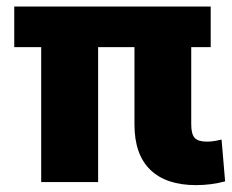

<svg xmlns="http://www.w3.org/2000/svg" viewBox="-20 -548 698 578"><path d="M570.3 9.3Q480 9.3 432.4 -36.9Q384.8 -83 384.8 -173.3V-406.2H275.4V0H104V-406.2H22.9V-528.3H614.3V-406.2H555.7V-173.8Q555.7 -144.5 565.9 -133.1Q576.2 -121.6 603 -121.6Q621.6 -121.6 647 -127.9L657.7 -2Q615.2 9.3 570.3 9.3Z"/></svg>

Font: Roboto Slab Black
Style: Regular
Weight: 900
Designer: Google
Version: Version 2.000; ttfautohint (v1.8.1.43-b0c9)